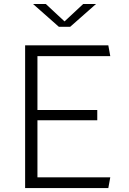

<svg xmlns="http://www.w3.org/2000/svg" viewBox="-20 -962 660 982"><path d="M108.5 0H534L544 -55H171.5V-347H477.5V-399.5H171.5V-675H544L534 -730H108.5ZM149 -941.5H214.5L310 -852.5L405.5 -941.5H471L339 -825H281Z"/></svg>

Font: Monaspace Argon ExtraLight
Style: Regular
Weight: 200
Designer: Riley Cran & the Lettermatic Team
Foundry: Lettermatic
Version: Version 1.000 (Monaspace Argon)